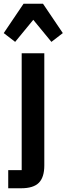

<svg xmlns="http://www.w3.org/2000/svg" viewBox="-48 -807 356 1027"><path d="M-4 103H68V-522H189V78Q189 141 160 170.5Q131 200 65 200H-4ZM182 -787 288 -630 227 -583 130 -701 33 -583 -28 -630 78 -787Z"/></svg>

Font: IBM Plex Sans Cond SmBld
Style: Regular
Weight: 600
Width: 3
Designer: Mike Abbink, Paul van der Laan, Pieter van Rosmalen
Foundry: Bold Monday
Version: Version 1.3